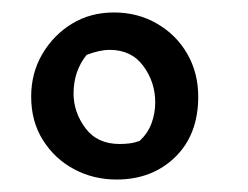

<svg xmlns="http://www.w3.org/2000/svg" viewBox="-20 -664 398 308"><path d="M167 -376Q130 -376 99 -392.5Q68 -409 49 -439Q30 -469 30 -509Q30 -547 48 -577.5Q66 -608 95.5 -626Q125 -644 163 -644Q201 -644 232 -626Q263 -608 280.5 -577.5Q298 -547 298 -509Q298 -448 261 -412Q224 -376 167 -376ZM172 -433Q180 -433 188 -434Q196 -435 204 -438Q217 -450 223 -466Q229 -482 229 -500Q229 -532 210 -558Q191 -584 156 -584Q140 -584 119 -576Q98 -550 98 -514Q98 -484 117 -458.5Q136 -433 172 -433Z"/></svg>

Font: Eczar Medium
Style: Regular
Weight: 500
Designer: Vaibhav Singh
Foundry: Rosetta Type Foundry
Version: Version 2.000